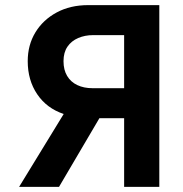

<svg xmlns="http://www.w3.org/2000/svg" viewBox="-20 -730 716 750"><path d="M54.6 0 228.8 -284.7Q162.6 -306.9 125.5 -361.7Q88.3 -416.4 88.3 -491.1Q88.3 -554.1 118.2 -603.4Q148.1 -652.6 201.3 -681.3Q254.5 -710 324.6 -710H602.3V0H464.9V-268.3H393.3Q387.3 -268.3 380.8 -268.3Q374.3 -268.3 368.3 -268.3L210.5 0ZM341.1 -385.5H464.9V-592.8H343.3Q311.9 -592.8 285.5 -581.5Q259 -570.2 243.6 -547.8Q228.1 -525.3 228.1 -491.1Q228.1 -456.8 242.3 -433.3Q256.4 -409.7 282 -397.6Q307.6 -385.5 341.1 -385.5Z"/></svg>

Font: Raleway Thin
Style: Regular
Weight: 100
Designer: Matt McInerney, Pablo Impallari, Rodrigo Fuenzalida
Foundry: Matt McInerney, Pablo Impallari, Rodrigo Fuenzalida
Version: Version 4.026